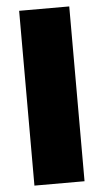

<svg xmlns="http://www.w3.org/2000/svg" viewBox="-53 -778 442 813"><g transform="rotate(-5 167.5 -371.5)"><path d="M60 0V-743H273V0Z"/></g></svg>

Font: Saira Expanded ExtraBold
Style: Regular
Weight: 800
Width: 7
Designer: Hector Gatti with collaboration of the Omnibus-Type team
Foundry: Omnibus-Type
Version: Version 1.101